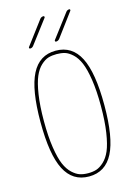

<svg xmlns="http://www.w3.org/2000/svg" viewBox="-140 -1023 780 1106"><g transform="rotate(-15 250.0 -470.0)"><path d="M266.6 -790Q262.7 -790 261.2 -793.5Q259.8 -796.9 261.7 -799.8L368.2 -940.4Q376 -950.2 387.7 -950.2Q391.6 -950.2 392.6 -946.8Q393.6 -943.4 391.6 -940.4L287.1 -799.8Q278.3 -790 266.6 -790ZM112.3 -790Q108.4 -790 106.9 -793.5Q105.5 -796.9 107.4 -799.8L212.9 -940.4Q220.7 -950.2 233.4 -950.2Q237.3 -950.2 238.8 -946.8Q240.2 -943.4 238.3 -940.4L131.8 -799.8Q124 -790 112.3 -790ZM298.8 -713.4Q277.3 -719.7 250 -719.7Q222.7 -719.7 201.2 -713.4Q179.7 -707 156.2 -685.5Q132.8 -664.1 116.7 -626.5Q100.6 -588.9 90.3 -522.5Q80.1 -456.1 80.1 -365.2Q80.1 -274.4 90.3 -207.5Q100.6 -140.6 116.7 -103.5Q132.8 -66.4 156.2 -44.9Q179.7 -23.4 201.2 -16.6Q222.7 -9.8 250 -9.8Q277.3 -9.8 298.8 -16.6Q320.3 -23.4 343.8 -44.9Q367.2 -66.4 383.3 -103.5Q399.4 -140.6 409.7 -207.5Q419.9 -274.4 419.9 -365.2Q419.9 -456.1 409.7 -522.5Q399.4 -588.9 383.3 -626.5Q367.2 -664.1 343.8 -685.5Q320.3 -707 298.8 -713.4ZM394 -80.6Q347.7 9.8 250 9.8Q152.3 9.8 106 -80.6Q59.6 -170.9 59.6 -364.7Q59.6 -558.6 106 -649.4Q152.3 -740.2 250 -740.2Q347.7 -740.2 394 -649.4Q440.4 -558.6 440.4 -364.7Q440.4 -170.9 394 -80.6Z"/></g></svg>

Font: Rounded-X Mgen+ 1m thin
Style: Regular
Weight: 100
Designer: [Source Han Sans]
Ryoko NISHIZUKA  (kana & ideographs); Paul D. Hunt (Latin, Greek & Cyrillic); Wenlong ZHANG  (bopomofo
Version: Version 1.059.20150602